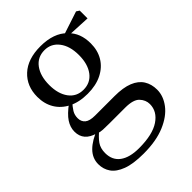

<svg xmlns="http://www.w3.org/2000/svg" viewBox="-226 -652 1027 1027"><g transform="rotate(-45 287.5 -138.5)"><path d="M250 260Q172 260 125.5 242.5Q79 225 58.5 195.5Q38 166 38 128Q38 83 71.5 49Q105 15 171 -10L176 -2Q140 27 123 51.5Q106 76 106 112Q106 166 144.5 194Q183 222 253 222Q356 222 408.5 186.5Q461 151 461 96Q461 65 438 40.5Q415 16 354 16H234Q206 16 186.5 15Q167 14 150 8V6Q71 -15 71 -85Q71 -118 91 -148.5Q111 -179 159 -214V-223L181 -212Q157 -186 145.5 -167Q134 -148 134 -124Q134 -98 151.5 -83Q169 -68 210 -68H357Q422 -68 463 -51.5Q504 -35 523.5 -4Q543 27 543 69Q543 117 509.5 161Q476 205 410.5 232.5Q345 260 250 260ZM265 -178Q201 -178 155.5 -201Q110 -224 86 -264Q62 -304 62 -357Q62 -438 115.5 -487.5Q169 -537 265 -537Q315 -537 353.5 -523.5Q392 -510 417 -484L420 -481Q467 -436 467 -357Q467 -304 443 -264Q419 -224 373.5 -201Q328 -178 265 -178ZM264 -209Q317 -209 347.5 -249.5Q378 -290 378 -358Q378 -426 347 -466.5Q316 -507 266 -507Q213 -507 182.5 -466Q152 -425 152 -357Q152 -290 182 -249.5Q212 -209 264 -209ZM386 -472V-488H392L532 -534L549 -523V-464Z"/></g></svg>

Font: Noto Serif JP ExtraLight Medium
Style: Regular
Weight: 500
Version: Version 2.003-H1;hotconv 1.1.1;makeotfexe 2.6.0